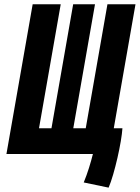

<svg xmlns="http://www.w3.org/2000/svg" viewBox="-20 -713 647 889"><path d="M356 0H9.8L131.3 -693.4H261.2L160.6 -119.1H218.3L318.8 -693.4H419.9L319.3 -119.1H377L477.5 -693.4H607.4L506.8 -119.1H546.9Q545.4 -95.7 539.3 -59.3Q533.2 -22.9 523.9 17.6Q514.6 58.1 503.9 95Q493.2 131.8 482.9 155.8L367.7 131.8Q381.3 98.6 392.1 64.2Q402.8 29.8 410.2 0Z"/></svg>

Font: CaskaydiaCove NFP
Style: Bold Italic
Weight: 700
Italic angle: -10°
Designer: Aaron Bell
Foundry: Saja Typeworks
Version: Version 2111.001; VTT 6.35;Nerd Fonts 3.1.1